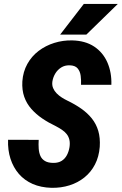

<svg xmlns="http://www.w3.org/2000/svg" viewBox="-20 -921 604 952"><path d="M324.7 -191.9Q327.6 -212.4 324 -228Q320.3 -243.7 311 -255.6Q301.8 -267.6 287.4 -277.3Q272.9 -287.1 255.9 -295.9Q220.7 -312.5 189.7 -333.5Q158.7 -354.5 135.3 -381.1Q111.8 -407.7 100.1 -441.2Q88.4 -474.6 90.8 -517.6Q94.2 -565.4 115.5 -603.8Q136.7 -642.1 171.4 -668.5Q206.1 -694.8 249.3 -708.3Q292.5 -721.7 337.9 -720.7Q402.8 -719.2 446.8 -690.2Q490.7 -661.1 512.5 -611.3Q534.2 -561.5 532.2 -500.5H381.8Q382.8 -522.5 380.1 -544.7Q377.4 -566.9 365 -581.8Q352.5 -596.7 324.7 -597.2Q301.3 -597.7 283.4 -586.4Q265.6 -575.2 254.4 -556.9Q243.2 -538.6 239.7 -516.6Q237.3 -498.5 243.4 -484.1Q249.5 -469.7 260.7 -458.3Q272 -446.8 286.1 -437.7Q300.3 -428.7 314.5 -421.9Q352.1 -403.8 382.8 -382.3Q413.6 -360.8 435.3 -333.7Q457 -306.6 467.3 -272Q477.5 -237.3 474.6 -192.9Q470.7 -143.6 450.9 -105.5Q431.2 -67.4 398.7 -41.3Q366.2 -15.1 324.5 -2Q282.7 11.2 234.9 10.3Q182.6 8.8 141.8 -9Q101.1 -26.9 73.5 -58.8Q45.9 -90.8 32 -133.8Q18.1 -176.8 20 -228L171.9 -227.5Q170.4 -205.1 171.9 -184.3Q173.3 -163.6 180.4 -147.7Q187.5 -131.8 203.1 -122.6Q218.8 -113.3 245.6 -113.3Q269.5 -113.3 285.9 -123.5Q302.2 -133.8 311.8 -151.9Q321.3 -169.9 324.7 -191.9ZM278.3 -749.5 395.5 -901.4H564L408.2 -749.5Z"/></svg>

Font: Roboto Condensed ExtraBold
Style: Italic
Weight: 800
Italic angle: -12°
Designer: Christian Robertson
Foundry: Google
Version: Version 3.008; 2023